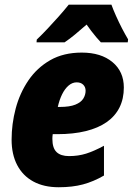

<svg xmlns="http://www.w3.org/2000/svg" viewBox="-20 -786 564 816"><path d="M229.5 9.8Q166.5 9.8 121.6 -14.6Q76.7 -39.1 53 -84.5Q29.3 -129.9 29.3 -192.4Q29.3 -258.8 46.6 -324.5Q64 -390.1 100.6 -444.1Q137.2 -498 193.6 -530.3Q250 -562.5 327.6 -562.5Q409.2 -562.5 457.8 -522.2Q506.3 -481.9 506.3 -414.1Q506.3 -366.2 487.8 -329.1Q469.2 -292 433.1 -266.8Q397 -241.7 344.5 -228.8Q292 -215.8 223.6 -215.8H204.1Q203.1 -210.4 202.9 -205.3Q202.6 -200.2 202.6 -195.8Q202.6 -156.7 220.5 -139.6Q238.3 -122.6 273.4 -122.6Q312.5 -122.6 345.9 -133.1Q379.4 -143.6 421.9 -166.5V-40Q377.4 -14.2 332.5 -2.2Q287.6 9.8 229.5 9.8ZM225.6 -331.5H233.9Q276.4 -331.5 300.3 -341.3Q324.2 -351.1 334 -366.9Q343.8 -382.8 343.8 -400.4Q343.8 -416 333.7 -426Q323.7 -436 305.7 -436Q287.6 -436 271.7 -422.6Q255.9 -409.2 244.1 -385.5Q232.4 -361.8 225.6 -331.5ZM135.3 -606 136.2 -617.7Q158.7 -639.2 182.6 -664.6Q206.5 -689.9 229.7 -716.1Q252.9 -742.2 272 -766.1H453.6Q460.9 -745.6 472.9 -718.8Q484.9 -691.9 498.5 -665.5Q512.2 -639.2 524.4 -618.7L522.9 -606H408.7Q399.9 -615.2 388.9 -628.2Q377.9 -641.1 367.2 -655.3Q356.4 -669.4 348.1 -681.6Q323.2 -659.7 300 -640.4Q276.9 -621.1 254.4 -606Z"/></svg>

Font: Open Sans SemiCondensed ExtraBold
Style: Italic
Weight: 800
Width: 4
Italic angle: -12°
Designer: Monotype Design Team
Foundry: Monotype Imaging Inc.
Version: Version 3.003